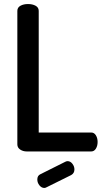

<svg xmlns="http://www.w3.org/2000/svg" viewBox="-20 -751 517 952"><path d="M333 117 212 177Q205 181 200 181Q186 181 175.5 168Q165 155 165 139Q165 120 180 113L304 51Q310 48 315 48Q329 48 339 61Q349 74 349 89Q349 108 333 117ZM432 0H113Q94 0 80 -9.5Q66 -19 66 -35V-697Q66 -714 81.5 -722.5Q97 -731 119 -731Q141 -731 156.5 -722.5Q172 -714 172 -697V-94H432Q447 -94 455.5 -80Q464 -66 464 -47Q464 -28 455.5 -14Q447 0 432 0Z"/></svg>

Font: AkaAcidDosis
Style: SemiBold
Weight: 600
Designer: Edgar Tolentino, Pablo Impallari, Igino Marini, Cyberella
Foundry: Edgar Tolentino, Pablo Impallari, Igino Marini, Cyberella
Version: Version 1.007